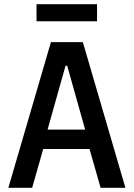

<svg xmlns="http://www.w3.org/2000/svg" viewBox="-20 -900 640 920"><path d="M462 0 409 -186H187L134 0H20L224 -698H377L581 0ZM302 -585H294L208 -279H388ZM155 -880H445V-798H155Z"/></svg>

Font: IBM Plex Mono Medium
Style: Regular
Weight: 500
Monospace: yes
Designer: Mike Abbink, Paul van der Laan, Pieter van Rosmalen
Foundry: Bold Monday
Version: Version 2.3